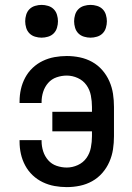

<svg xmlns="http://www.w3.org/2000/svg" viewBox="-20 -757 540 785"><path d="M253 8Q228 8 203 3.5Q178 -1 155 -12Q132 -23 113.5 -40.5Q95 -58 83 -80.5Q71 -103 65.5 -127.5Q60 -152 60 -178V-184H150V-180Q150 -159 156.5 -138.5Q163 -118 177 -102Q191 -86 211.5 -79Q232 -72 253 -72Q276 -72 298 -82Q320 -92 333.5 -111Q347 -130 351.5 -153.5Q356 -177 356 -200V-220H194V-300H356V-320Q356 -343 351.5 -366.5Q347 -390 333.5 -409Q320 -428 298 -438Q276 -448 253 -448Q232 -448 211.5 -441Q191 -434 177 -418Q163 -402 156.5 -381.5Q150 -361 150 -340V-336H60V-342Q60 -368 65.5 -392.5Q71 -417 83 -439.5Q95 -462 113.5 -479.5Q132 -497 155 -508Q178 -519 203 -523.5Q228 -528 253 -528Q280 -528 306.5 -522.5Q333 -517 356.5 -504Q380 -491 398 -470.5Q416 -450 427 -425Q438 -400 442 -373.5Q446 -347 446 -320V-200Q446 -173 442 -146.5Q438 -120 427 -95Q416 -70 398 -49.5Q380 -29 356.5 -16Q333 -3 306.5 2.5Q280 8 253 8ZM350 -603Q337 -603 323.5 -607Q310 -611 300.5 -620.5Q291 -630 287 -643.5Q283 -657 283 -670Q283 -683 287 -696.5Q291 -710 300.5 -719.5Q310 -729 323.5 -733Q337 -737 350 -737Q363 -737 376.5 -733Q390 -729 399.5 -719.5Q409 -710 413 -696.5Q417 -683 417 -670Q417 -657 413 -643.5Q409 -630 399.5 -620.5Q390 -611 376.5 -607Q363 -603 350 -603ZM150 -603Q137 -603 123.5 -607Q110 -611 100.5 -620.5Q91 -630 87 -643.5Q83 -657 83 -670Q83 -683 87 -696.5Q91 -710 100.5 -719.5Q110 -729 123.5 -733Q137 -737 150 -737Q163 -737 176.5 -733Q190 -729 199.5 -719.5Q209 -710 213 -696.5Q217 -683 217 -670Q217 -657 213 -643.5Q209 -630 199.5 -620.5Q190 -611 176.5 -607Q163 -603 150 -603Z"/></svg>

Font: Iosevka Custom Medium
Style: Regular
Weight: 500
Monospace: yes
Designer: Belleve Invis
Foundry: Belleve Invis
Version: Version 32.5.0; ttfautohint (v1.8.4)